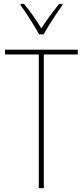

<svg xmlns="http://www.w3.org/2000/svg" viewBox="-20 -970 427 990"><path d="M182 -793H205C230 -838 271 -901 302 -943V-950H285C250 -906 220 -866 193 -824C168 -866 133 -916 103 -950H86V-943C112 -909 155 -840 182 -793ZM206 0V-689H381V-714H6V-689H180V0Z"/></svg>

Font: Noto Sans Ethiopic Condensed Thin
Style: Regular
Weight: 100
Width: 3
Designer: Monotype Design Team
Foundry: Monotype Imaging Inc.
Version: Version 2.102